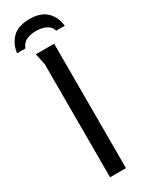

<svg xmlns="http://www.w3.org/2000/svg" viewBox="-240 -936 746 973"><g transform="rotate(-30 132.5 -449.5)"><path d="M73 -728H180V0H87V-662Q87 -663 83.5 -678Q80 -693 77 -709Q74 -725 73 -728ZM-7 -780Q0 -832 33.5 -865.5Q67 -899 134 -899Q199 -899 233 -865.5Q267 -832 272 -780H222Q216 -804 192 -817Q168 -830 132 -830Q59 -830 42 -780Z"/></g></svg>

Font: Rosario Light
Style: Regular
Weight: 300
Designer: Hector Gatti
Foundry: Omnibus Type
Version: Version 1.101; ttfautohint (v1.8.1.43-b0c9)